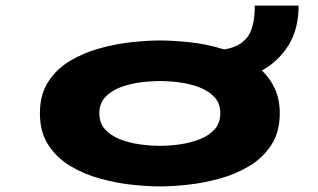

<svg xmlns="http://www.w3.org/2000/svg" viewBox="-20 -657 1140 688"><path d="M553 11Q509.5 11 453.2 5Q397 -1 339.2 -16.8Q281.5 -32.5 232.5 -61.8Q183.5 -91 153.2 -137.5Q123 -184 123 -251Q123 -318 153 -364.2Q183 -410.5 232 -439.5Q281 -468.5 338.8 -484.2Q396.5 -500 452.8 -506Q509 -512 553 -512Q599.5 -512 661 -505.5Q722.5 -499 782.5 -480Q837 -487.5 865 -522Q893 -556.5 893 -637H1050Q1050 -553.5 1014.2 -495.5Q978.5 -437.5 918.5 -404.5Q948 -376.5 965.2 -338.5Q982.5 -300.5 982.5 -251Q982.5 -184 952.2 -137.5Q922 -91 873 -61.8Q824 -32.5 766.2 -16.8Q708.5 -1 652.5 5Q596.5 11 553 11ZM553 -134.5Q589 -134.5 626.8 -140Q664.5 -145.5 697 -158.5Q729.5 -171.5 749.5 -194Q769.5 -216.5 769.5 -251Q769.5 -285.5 749.5 -307.8Q729.5 -330 697 -343Q664.5 -356 626.8 -361.2Q589 -366.5 553 -366.5Q517 -366.5 479 -361.2Q441 -356 408.5 -343Q376 -330 356 -307.8Q336 -285.5 336 -251Q336 -216.5 356 -194Q376 -171.5 408.5 -158.5Q441 -145.5 479 -140Q517 -134.5 553 -134.5Z"/></svg>

Font: Trispace Expanded ExtraBold
Style: Regular
Weight: 800
Width: 7
Designer: Tyler Finck
Foundry: Etcetera Type Company
Version: Version 1.210; ttfautohint (v1.8.3)